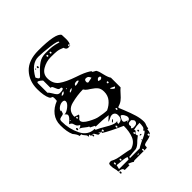

<svg xmlns="http://www.w3.org/2000/svg" viewBox="-189 -753 854 854"><g transform="rotate(-45 238.5 -325.5)"><path d="M330 -371Q336 -346 343 -337V-276Q335 -270 322 -255Q311 -242 300.5 -234Q290 -226 273 -221V-216L282 -194Q295 -162 302 -138.5Q309 -115 309 -94Q309 -86 305 -77.5Q301 -69 301 -60H295Q295 -41 285.5 -34.5Q276 -28 258 -25Q247 -23 242 -20.5Q237 -18 237 -12V-9Q237 -5 235.5 -4Q234 -3 228 -3H218Q219 -3 220 -4.5Q221 -6 221 -8Q221 -14 218 -14Q215 -14 214.5 -12.5Q214 -11 214 -8Q214 -3 218 -3H157L150 0Q147 -3 138.5 -7Q130 -11 126 -12V-3H96Q96 -18 71 -18Q71 -29 68 -39Q67 -43 66 -48Q65 -53 65 -60Q65 -69 67.5 -72Q70 -75 81 -75Q96 -67 107.5 -64Q119 -61 138 -58Q167 -53 182 -49Q211 -58 221.5 -83Q232 -108 232 -145Q169 -173 141 -191Q141 -193 142.5 -195.5Q144 -198 144 -199Q142 -199 137.5 -197.5Q133 -196 127 -196Q123 -196 118 -206.5Q113 -217 107 -217L100 -216Q98 -216 97 -218.5Q96 -221 96 -226L86 -221L87 -226Q87 -231 79.5 -238.5Q72 -246 72 -252H61Q61 -262 45 -281Q34 -305 34 -346Q34 -377 51.5 -399.5Q69 -422 100 -434L101 -446Q101 -456 99.5 -458.5Q98 -461 93.5 -462Q89 -463 86 -469Q75 -491 75 -533Q75 -584 106.5 -617.5Q138 -651 200 -651Q310 -651 323 -626L324 -600Q324 -577 317 -570Q317 -572 316 -573.5Q315 -575 313 -575Q309 -575 309 -570Q309 -567 311 -566Q309 -565 305 -565Q298 -565 294 -568.5Q290 -572 288 -580Q270 -588 256.5 -589.5Q243 -591 219 -591Q190 -591 165.5 -576.5Q141 -562 141 -535Q141 -500 165 -482.5Q189 -465 236 -449Q240 -448 256 -442Q272 -436 283.5 -430Q295 -424 303 -418L302 -416Q302 -413 309.5 -409.5Q317 -406 319 -404Q326 -392 330 -371ZM106 -575Q112 -560 118 -560Q122 -560 134 -574Q152 -594 170.5 -607Q189 -620 215 -620Q241 -620 255 -618.5Q269 -617 292 -610L293 -613Q293 -620 250 -625.5Q207 -631 180 -631Q137 -631 106 -575ZM216 -605Q216 -610 212 -610Q208 -610 208 -605Q208 -601 212 -601Q214 -601 215 -602.5Q216 -604 216 -605ZM236 -605Q236 -610 232 -610Q228 -610 228 -605Q228 -604 229 -602.5Q230 -601 232 -601Q236 -601 236 -605ZM142 -600Q142 -605 146 -605Q150 -605 150 -600Q150 -595 146 -595Q144 -595 143 -596.5Q142 -598 142 -600ZM131 -601Q131 -603 133 -603Q136 -603 136 -601Q135 -598 133 -598Q131 -598 131 -601ZM317 -570Q317 -568 316 -566.5Q315 -565 313 -565Q311 -565 311 -566Q315 -568 317 -570ZM110 -471Q116 -460 121.5 -454.5Q127 -449 136 -449Q158 -449 158 -457Q158 -463 149 -463Q142 -463 138 -473Q134 -483 131 -489Q128 -495 121 -495V-540Q121 -542 112.5 -548.5Q104 -555 100 -555Q99 -555 97.5 -553.5Q96 -552 96 -550V-489Q102 -485 110 -471ZM149 -444Q139 -444 131 -434L136 -433Q146 -433 151 -444ZM167 -444V-439L172 -444ZM206 -422Q216 -422 232 -428Q231 -434 223 -434Q206 -434 206 -422ZM167 -418Q179 -418 187 -428H184Q179 -428 174 -425.5Q169 -423 167 -418ZM248 -196Q248 -206 242.5 -211.5Q237 -217 228 -217Q221 -217 211.5 -211.5Q202 -206 196 -206L218 -226Q182 -231 141 -231V-236L121 -246V-252Q117 -252 102.5 -264Q88 -276 81 -276Q85 -276 91 -279Q97 -282 97 -285Q88 -290 85 -294.5Q82 -299 80 -306Q78 -318 65 -322Q67 -324 79 -335Q91 -346 91 -355Q91 -357 88 -361Q85 -365 81 -367Q94 -367 110.5 -380Q127 -393 127 -404Q127 -414 114 -414Q103 -414 91.5 -406Q80 -398 80 -388H86Q84 -388 81 -383Q81 -373 71.5 -371.5Q62 -370 56 -367.5Q50 -365 50 -354Q50 -307 70 -267Q90 -227 131 -227V-221Q146 -215 171 -200Q204 -180 219 -180L228 -181Q221 -179 221 -168Q235 -168 241.5 -174.5Q248 -181 248 -196ZM282 -398Q278 -407 274 -410.5Q270 -414 262 -414Q252 -414 252 -400Q252 -398 254 -395.5Q256 -393 258 -393ZM278 -314Q278 -333 269.5 -343.5Q261 -354 244 -365Q242 -366 232.5 -372.5Q223 -379 218 -388Q183 -388 144 -378Q105 -368 105 -329Q109 -328 116.5 -325Q124 -322 126 -322Q126 -317 118.5 -311Q111 -305 111 -303L110 -299Q110 -285 138.5 -269.5Q167 -254 182 -252Q191 -250 205 -248Q219 -246 228 -246Q250 -256 264 -273Q278 -290 278 -314ZM303 -363Q307 -363 310.5 -365.5Q314 -368 314 -371Q314 -377 303 -377Q300 -376 297 -373Q294 -370 292 -367Q294 -366 297.5 -364.5Q301 -363 303 -363ZM314 -332Q314 -328 319 -328Q322 -328 322 -332Q322 -337 319 -337Q314 -337 314 -332ZM81 -332Q79 -332 78.5 -331.5Q78 -331 78 -331Q78 -328 80 -328Q82 -328 82 -330ZM111 -313Q114 -313 114 -317Q114 -322 111 -322Q107 -322 107 -317Q107 -313 111 -313ZM328 -297 307 -307V-305Q307 -302 313 -296.5Q319 -291 322 -291Q323 -291 325 -293Q327 -295 328 -297ZM79 -281Q79 -279 78 -277.5Q77 -276 75 -276Q73 -276 72 -277.5Q71 -279 71 -281Q71 -287 75 -287Q79 -287 79 -281ZM262 -216Q266 -216 266 -221Q266 -226 262 -226Q259 -226 259 -221Q259 -216 262 -216ZM106 -206Q102 -206 102 -211Q102 -216 106 -216Q109 -216 109 -211Q109 -206 106 -206ZM136 -201Q136 -203 133 -203Q131 -203 131 -201Q131 -199 133 -199Q135 -199 136 -201ZM218 -202Q218 -202 218 -201Q218 -199 214 -195Q210 -191 208 -191Q206 -191 206 -192Q206 -194 210.5 -198Q215 -202 217 -202ZM155 -196Q155 -201 151 -201Q147 -201 147 -196Q147 -194 148 -192.5Q149 -191 151 -191Q155 -191 155 -196ZM255 -187Q253 -187 248 -178Q243 -169 243 -164Q243 -156 251.5 -153.5Q260 -151 262 -150L252 -145Q261 -145 267 -148.5Q273 -152 273 -160Q273 -167 267 -176.5Q261 -186 255 -187ZM210 -165Q210 -171 207 -171Q205 -171 204 -169Q203 -167 203 -165Q203 -160 207 -160Q210 -160 210 -165ZM273 -140Q260 -140 256 -137Q252 -134 252 -128L253 -123Q253 -117 247 -116Q249 -109 260 -109Q283 -109 283 -126Q283 -131 273 -140ZM291 -105Q271 -105 252 -100Q254 -97 254 -94Q254 -91 249 -88Q244 -85 243 -80Q243 -77 244 -74Q245 -71 247 -70Q244 -70 229 -57Q209 -36 196 -34Q189 -34 175.5 -32.5Q162 -31 151 -30V-24H212Q213 -26 222.5 -31Q232 -36 238 -39Q273 -53 282 -64L278 -70Q287 -73 289 -82.5Q291 -92 291 -105ZM243 -94Q239 -94 239 -89Q239 -85 243 -85Q246 -85 246 -89Q246 -94 243 -94ZM259 -85Q259 -89 262 -89Q266 -89 266 -85Q266 -80 262 -80Q259 -80 259 -85ZM262 -64Q262 -62 258 -62Q253 -62 252 -64Q252 -67 257 -67Q259 -67 260.5 -66Q262 -65 262 -64ZM82 -54Q82 -49 86 -49Q89 -49 89 -54Q89 -60 86 -60Q82 -60 82 -54ZM112 -49Q112 -47 113 -45.5Q114 -44 116 -44Q119 -44 119 -49Q119 -54 116 -54Q112 -54 112 -49ZM246 -47 247 -44Q245 -42 245 -42Q243 -42 243 -44Q243 -47 246 -47ZM146 -34Q141 -39 115 -41Q89 -43 86 -44L81 -24H141ZM287 -39Q287 -44 282 -44Q278 -44 278 -39Q278 -34 282 -34Q287 -34 287 -39ZM79 -8Q79 -6 78 -4.5Q77 -3 75 -3Q73 -3 72 -4.5Q71 -6 71 -8Q71 -14 75 -14Q79 -14 79 -8ZM191 -9V-14L182 -9Z"/></g></svg>

Font: Cabin Sketch
Style: Regular
Weight: 400
Version: Version 1.100